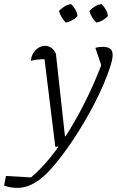

<svg xmlns="http://www.w3.org/2000/svg" viewBox="-79 -714 568 934"><path d="M-59 189 -50 142 72 149Q119 110 167.5 50Q216 -10 262 -86Q308 -162 349 -247Q390 -332 422 -420L423 -369L385 -481Q400 -486 420 -486Q445 -486 457 -477Q469 -468 469 -445Q469 -424 454 -380Q433 -318 400.5 -250.5Q368 -183 328.5 -116.5Q289 -50 247.5 8.5Q206 67 167 110Q128 153 95 172Q52 200 4 200Q-26 200 -59 189ZM190 0 133 -463 157 -427Q118 -426 101.5 -424Q85 -422 71 -418Q73 -440 83.5 -456.5Q94 -473 109 -482Q124 -491 140 -491Q157 -491 171 -481Q185 -471 193 -452L237 -51H265L232 -3ZM267 -694Q279 -682 287.5 -667.5Q296 -653 298 -636Q288 -624 272 -615.5Q256 -607 241 -604Q229 -617 220 -632Q211 -647 208 -661Q221 -674 235.5 -683Q250 -692 267 -694ZM415 -694Q428 -681 436 -667Q444 -653 446 -636Q434 -623 419.5 -615Q405 -607 390 -604Q378 -615 369 -630Q360 -645 356 -661Q368 -674 383.5 -683Q399 -692 415 -694Z"/></svg>

Font: Piazzolla 8pt ExtraLight
Style: Italic
Weight: 250
Italic angle: -11.3°
Designer: Juan Pablo del Peral
Foundry: Huerta Tipografica
Version: Version 2.001